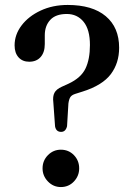

<svg xmlns="http://www.w3.org/2000/svg" viewBox="-20 -747 536 776"><path d="M195.5 -334Q192.5 -357 200 -371.8Q207.5 -386.5 230 -396.5L257.5 -409Q307.5 -432.5 325.5 -470Q343.5 -507.5 343.5 -565Q343.5 -627.5 317.8 -659Q292 -690.5 250 -690.5Q205 -690.5 183 -666.5Q161 -642.5 161 -604.5V-569Q161 -535.5 144.2 -516.5Q127.5 -497.5 98 -497.5Q71 -497.5 55 -515.2Q39 -533 39 -563.5Q39 -607 67.2 -644.2Q95.5 -681.5 144.2 -704.2Q193 -727 253.5 -727Q353.5 -727 407.5 -681.5Q461.5 -636 461.5 -554Q461.5 -492 427.8 -447.2Q394 -402.5 315.5 -377.5L284 -367.5Q270 -363 264.5 -354.8Q259 -346.5 256.5 -329L251 -237Q245.5 -214 227 -214Q206.5 -214 202.5 -236.5ZM226 9Q195.5 9 173.8 -13.5Q152 -36 152 -66.5Q152 -98 173.8 -120Q195.5 -142 226 -142Q257.5 -142 278.8 -120Q300 -98 300 -66.5Q300 -36 278.8 -13.5Q257.5 9 226 9Z"/></svg>

Font: Fraunces 9pt
Style: Regular
Weight: 400
Version: Version 1.000;[b76b70a41]